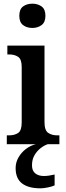

<svg xmlns="http://www.w3.org/2000/svg" viewBox="-20 -784 358 1044"><path d="M156 -632Q126 -632 105.5 -647.5Q85 -663 85 -698Q85 -734 105.5 -749Q126 -764 156 -764Q185 -764 206 -749Q227 -734 227 -698Q227 -663 206 -647.5Q185 -632 156 -632ZM17 0V-48H29Q59 -48 78.5 -61Q98 -74 98 -118V-420Q98 -462 78.5 -475Q59 -488 30 -488H20V-536H222V-120Q222 -75 242 -61.5Q262 -48 292 -48H303V0ZM200 240Q135 240 100 213.5Q65 187 65 130Q65 99 80.5 72Q96 45 121 26Q146 7 175 0H240Q221 6 201 21.5Q181 37 167.5 60Q154 83 154 115Q154 145 172 159Q190 173 218 173Q231 173 245.5 171Q260 169 277 165V224Q262 231 238.5 235.5Q215 240 200 240Z"/></svg>

Font: Noto Serif Ethiopic SemiCondensed SemiBold
Style: Regular
Weight: 600
Width: 4
Designer: Monotype Design Team
Foundry: Monotype Imaging Inc.
Version: Version 2.102; ttfautohint (v1.8.4.7-5d5b)